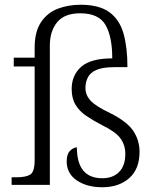

<svg xmlns="http://www.w3.org/2000/svg" viewBox="-20 -779 656 809"><path d="M411 10Q346 10 303.5 -19Q261 -48 261 -99Q261 -130 275.5 -144Q290 -158 304 -158Q304 -28 411 -28Q456 -28 482 -54.5Q508 -81 508 -130Q508 -168 487.5 -196Q467 -224 411 -251Q373 -271 344 -290.5Q315 -310 298.5 -337Q282 -364 282 -404Q282 -462 322 -497.5Q362 -533 453 -533Q453 -625 424.5 -674Q396 -723 318 -723Q252 -723 221 -685.5Q190 -648 190 -587V0H29V-32H49Q89 -32 107.5 -43.5Q126 -55 126 -105V-499H38V-536H126V-578Q126 -645 152.5 -685Q179 -725 223 -742Q267 -759 319 -759Q398 -759 441 -727.5Q484 -696 500.5 -637.5Q517 -579 517 -496H462Q413 -496 386.5 -484.5Q360 -473 350 -452.5Q340 -432 340 -408Q340 -379 361 -355.5Q382 -332 445 -302Q515 -267 541.5 -227.5Q568 -188 568 -139Q568 -67 524.5 -28.5Q481 10 411 10Z"/></svg>

Font: Noto Serif Malayalam Light
Style: Regular
Weight: 300
Designer: Indian type Foundry, Jelle Bosma, Monotype Design Team
Foundry: Monotype Imaging Inc.
Version: Version 2.104; ttfautohint (v1.8.4.7-5d5b)